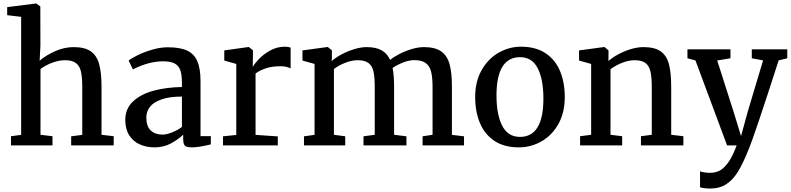

<svg xmlns="http://www.w3.org/2000/svg" viewBox="-20 -840 4568 1109"><path d="M102.1 -61V-742.7L21.5 -752.4V-798.8L187 -819.8H189.5L212.9 -803.2L213.4 -576.7L209 -489.3Q242.2 -518.6 295.9 -543.2Q349.6 -567.9 406.2 -567.9Q468.8 -567.9 503.7 -543.9Q538.6 -520 552.5 -470.5Q566.4 -420.9 566.4 -337.4V-61.5L636.7 -53.2V0H391.1V-52.7L455.1 -61V-337.9Q455.1 -394.5 447.5 -427Q439.9 -459.5 418.5 -475.8Q397 -492.2 355.5 -492.2Q320.3 -492.2 281.7 -477.8Q243.2 -463.4 213.9 -441.4V-61.5L283.2 -53.2V0H43.5V-53.2Z M1030.8 -362.8Q1030.8 -408.7 1021.2 -435.1Q1011.7 -461.4 988.3 -473.6Q964.8 -485.8 921.9 -485.8Q839.4 -485.8 748 -439.5H747.6L723.1 -490.2Q736.3 -502 773.7 -520.5Q811 -539.1 858.6 -553Q906.2 -566.9 949.2 -566.9Q1020.5 -566.9 1061.3 -547.6Q1102.1 -528.3 1120.1 -485.8Q1138.2 -443.4 1138.2 -371.1V-53.7H1197.8V-5.9Q1126.5 11.2 1090.3 11.2Q1069.8 11.2 1059.1 7.8Q1048.3 4.4 1043.2 -6.1Q1038.1 -16.6 1038.1 -38.6V-62Q1011.7 -36.1 968.8 -12.5Q925.8 11.2 872.6 11.2Q825.7 11.2 787.4 -5.9Q749 -22.9 726.3 -58.6Q703.6 -94.2 703.6 -147.5Q703.6 -212.4 748.8 -254.4Q793.9 -296.4 867.4 -316.2Q940.9 -335.9 1030.8 -337.4ZM1030.8 -282.2Q959 -282.2 912.8 -265.9Q866.7 -249.5 845.9 -222.7Q825.2 -195.8 825.2 -161.6Q825.2 -110.4 850.6 -86.4Q876 -62.5 918.9 -62.5Q941.9 -62.5 974.4 -75.4Q1006.8 -88.4 1030.8 -106.9Z M1344.7 -60.5V-470.7L1275.4 -490.2V-548.8L1415 -568.4H1417.5L1440.9 -549.3V-518.6L1439.9 -455.1H1440.9Q1449.7 -471.2 1474.9 -498.3Q1500 -525.4 1539.8 -547.9Q1579.6 -570.3 1626.5 -570.3Q1645.5 -570.3 1658.7 -564.9V-444.8Q1649.4 -450.2 1634 -453.9Q1618.7 -457.5 1601.1 -457.5Q1551.8 -457.5 1515.9 -445.6Q1480 -433.6 1456.1 -415.5V-61L1584.5 -52.2V0H1268.1V-52.7Z M1796.9 -61V-470.7L1727.1 -490.2V-548.8L1871.1 -568.4H1873.5L1897 -549.3V-509.8L1896 -487.3Q1918 -507.3 1952.9 -525.9Q1987.8 -544.4 2026.6 -556.2Q2065.4 -567.9 2097.2 -567.9Q2150.9 -567.9 2183.6 -549.8Q2216.3 -531.7 2233.4 -493.7Q2252.4 -510.3 2285.9 -527.6Q2319.3 -544.9 2357.4 -556.4Q2395.5 -567.9 2428.2 -567.9Q2491.7 -567.9 2526.9 -544.2Q2562 -520.5 2576.2 -471.4Q2590.3 -422.4 2590.3 -338.9V-61L2660.2 -52.7V0H2420.9V-52.7L2478.5 -61.5V-335.4Q2478.5 -392.6 2470.2 -425.8Q2461.9 -459 2439 -475.8Q2416 -492.7 2373 -492.7Q2343.3 -492.7 2308.1 -479Q2272.9 -465.3 2247.6 -447.3Q2256.3 -405.3 2256.3 -337.4V-61.5L2327.6 -52.7V0H2079.6V-52.7L2144.5 -61.5V-337.9Q2144.5 -395 2137.2 -427.2Q2129.9 -459.5 2108.6 -475.8Q2087.4 -492.2 2046.4 -492.2Q2012.2 -492.2 1974.6 -477.5Q1937 -462.9 1908.7 -441.4V-61.5L1974.1 -52.7V0H1735.8V-52.7Z M3242.2 -279.3Q3242.2 -189 3204.8 -123Q3167.5 -57.1 3106.7 -22.9Q3045.9 11.2 2977.1 11.2Q2892.1 11.2 2835.7 -26.4Q2779.3 -64 2752 -129.6Q2724.6 -195.3 2724.6 -279.8Q2724.6 -369.1 2762 -435.1Q2799.3 -501 2860.1 -535.6Q2920.9 -570.3 2989.3 -570.3Q3074.2 -570.3 3130.9 -532.7Q3187.5 -495.1 3214.8 -429.4Q3242.2 -363.8 3242.2 -279.3ZM2983.4 -509.8Q2916 -509.8 2881.8 -454.3Q2847.7 -398.9 2847.7 -288.6Q2847.7 -178.7 2880.6 -114Q2913.6 -49.3 2983.4 -49.3Q3118.7 -49.3 3118.7 -270.5Q3118.7 -380.4 3086.2 -445.1Q3053.7 -509.8 2983.4 -509.8Z M3394.5 -61.5V-470.7L3324.7 -490.2V-548.8L3469.2 -568.4H3471.7L3494.6 -549.3V-509.8L3494.1 -487.3Q3516.6 -507.3 3550.5 -525.9Q3584.5 -544.4 3623.3 -556.2Q3662.1 -567.9 3696.8 -567.9Q3760.3 -567.9 3794.9 -544.2Q3829.6 -520.5 3843.3 -471.2Q3856.9 -421.9 3856.9 -337.4V-61.5L3927.2 -53.2V0H3682.1V-53.2L3744.6 -61.5V-337.9Q3744.6 -394.5 3737.1 -427Q3729.5 -459.5 3708.5 -475.8Q3687.5 -492.2 3646.5 -492.2Q3611.3 -492.2 3573.2 -477.1Q3535.2 -461.9 3506.3 -440.4V-61.5L3573.7 -53.2V0H3330.6V-53.2Z M4023.4 149.4Q4029.3 152.8 4047.4 155.5Q4065.4 158.2 4081.5 158.2Q4110.8 158.2 4135.5 146.2Q4160.2 134.3 4185.5 99.6Q4210.9 64.9 4234.9 0H4179.7L3997.1 -490.7L3950.7 -503.4V-555.2H4199.2V-503.4L4122.6 -490.7L4216.8 -195.8L4260.3 -54.2L4299.3 -196.3L4387.7 -491.2L4322.3 -503.4V-555.2H4527.3V-503.4L4477.5 -491.2Q4407.2 -272.5 4363 -141.8Q4318.8 -11.2 4306.6 16.6Q4273.4 100.6 4243.9 149.4Q4214.4 198.2 4175.5 223.6Q4136.7 249 4080.6 249Q4065.4 249 4047.9 246.8Q4030.3 244.6 4023.4 241.7Z"/></svg>

Font: Merriweather
Style: Regular
Weight: 400
Designer: Eben Sorkin
Foundry: Eben Sorkin
Version: Version 1.584; ttfautohint (v1.6)